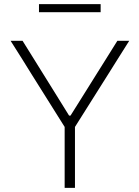

<svg xmlns="http://www.w3.org/2000/svg" viewBox="-20 -911 676 931"><path d="M293.5 0V-295.5L135 -548Q110 -588 86.5 -626Q62.5 -663.5 31.5 -713H89.5Q122 -661 145 -624Q168 -587 188.5 -554Q209 -521 234 -481L315 -350.5H322L401 -476.5Q427 -518.5 448.8 -553Q470.5 -587.5 494 -625Q517.5 -662 549 -713H606.5Q580 -671 554 -629.8Q528 -588.5 503 -548.5L343.5 -295.5V0ZM169 -852V-891H468V-852Z"/></svg>

Font: Heraclito ExtraLight
Style: Regular
Weight: 200
Designer: Kostas Bartsokas (font) & Cristiano Sobral (main changes)
Foundry: Kostas Bartsokas (font) & Cristiano Sobral (main changes)
Version: Version 1.00;July 8, 2020;FontCreator 13.0.0.2655 64-bit